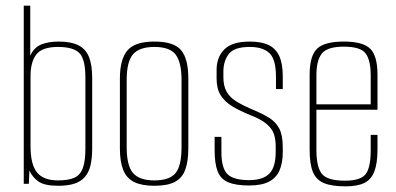

<svg xmlns="http://www.w3.org/2000/svg" viewBox="-20 -650 1399 679"><path d="M186 7Q137 7 115.5 -8.5Q94 -24 84 -47L82 0H64V-630H87V-453Q100 -482 125.5 -492.5Q151 -503 187 -503Q231 -503 257 -490Q283 -477 294.5 -449Q306 -421 306 -374V-125Q306 -90 300 -65Q294 -40 280 -24Q266 -8 243 -0.5Q220 7 186 7ZM185 -12Q222 -12 243 -21.5Q264 -31 273 -55.5Q282 -80 282 -125V-376Q282 -440 261 -462Q240 -484 185 -484Q129 -484 108.5 -457.5Q88 -431 88 -381V-133Q88 -68 111 -40Q134 -12 185 -12Z M526 7Q482 7 455 -6Q428 -19 416 -48.5Q404 -78 404 -125V-372Q404 -440 430.5 -471.5Q457 -503 526 -503Q595 -503 620.5 -472.5Q646 -442 646 -372V-125Q646 -79 635 -49.5Q624 -20 598 -6.5Q572 7 526 7ZM526 -12Q579 -12 600.5 -37.5Q622 -63 622 -130V-367Q622 -429 601.5 -456.5Q581 -484 526 -484Q473 -484 450.5 -458Q428 -432 428 -367V-130Q428 -64 450.5 -38Q473 -12 526 -12Z M861 6Q814 6 787 -5.5Q760 -17 749.5 -44.5Q739 -72 739 -119V-166H763V-113Q763 -55 784.5 -34Q806 -13 861 -13Q909 -13 932 -35.5Q955 -58 955 -113V-134Q955 -156 949 -175Q943 -194 923.5 -211Q904 -228 865 -243Q828 -258 801.5 -274Q775 -290 760.5 -313Q746 -336 746 -372V-403Q746 -448 773.5 -475.5Q801 -503 863 -503Q903 -503 928.5 -491.5Q954 -480 967 -453Q980 -426 980 -381V-335H956V-378Q956 -440 933 -462Q910 -484 863 -484Q808 -484 789 -459Q770 -434 770 -397V-377Q770 -346 781.5 -325.5Q793 -305 817 -290.5Q841 -276 879 -260Q910 -247 932.5 -233Q955 -219 967.5 -195.5Q980 -172 980 -129V-112Q980 -75 969 -48.5Q958 -22 932 -8Q906 6 861 6Z M1202 9Q1153 9 1125.5 -2.5Q1098 -14 1086.5 -42Q1075 -70 1075 -121V-385Q1075 -453 1101.5 -478Q1128 -503 1196 -503Q1263 -503 1289 -478Q1315 -453 1315 -385V-262H1099V-119Q1099 -59 1118.5 -35Q1138 -11 1200 -11Q1255 -11 1273 -34Q1291 -57 1291 -119V-173H1315V-122Q1315 -73 1304 -44Q1293 -15 1268.5 -3Q1244 9 1202 9ZM1099 -281H1291V-384Q1291 -437 1273 -461Q1255 -485 1196 -485Q1138 -485 1118.5 -461Q1099 -437 1099 -384Z"/></svg>

Font: Alumni Sans Thin
Style: Regular
Weight: 100
Designer: Robert E. Leuschke
Foundry: Robert E. Leuschke
Version: Version 1.018